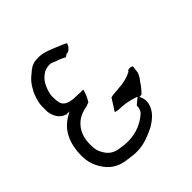

<svg xmlns="http://www.w3.org/2000/svg" viewBox="-169 -749 870 870"><g transform="rotate(-45 266.5 -314.0)"><path d="M28 -168C28 -131 38 -103 53 -79C75 -41 111 -15 163 -10H164C170 -8 177 -8 183 -8L184 -7C250 3 296 -18 341 -40C367 -56 392 -75 405 -105C416 -133 413 -150 403 -172L416 -173C429 -185 442 -201 453 -218V-219C462 -228 469 -240 475 -255L478 -280C479 -283 479 -286 479 -292C472 -296 460 -298 452 -294L448 -288C426 -277 399 -268 368 -267C357 -266 346 -264 333 -264C326 -264 319 -262 311 -260L287 -222C282 -215 278 -209 275 -202C280 -200 286 -200 296 -198C329 -198 359 -192 386 -183L397 -179L366 -153V-144C364 -130 358 -120 351 -113H350C324 -89 279 -66 226 -66H215C203 -66 192 -68 180 -70C141 -73 119 -91 105 -118C96 -132 92 -149 92 -170V-181C92 -251 134 -302 202 -311C208 -314 213 -316 221 -318C231 -332 242 -358 246 -376H229C220 -376 214 -376 203 -377C174 -377 136 -381 128 -412C125 -423 124 -436 124 -450C124 -476 134 -498 143 -516C152 -533 166 -546 181 -555L182 -556C193 -561 205 -564 222 -564H223C233 -562 241 -558 249 -554C265 -550 280 -542 294 -535L309 -545L311 -544C321 -543 340 -561 342 -577C325 -586 299 -596 280 -604C256 -614 225 -626 192 -622H191C166 -621 148 -608 133 -594C111 -578 96 -559 84 -536C72 -516 60 -479 60 -455V-421C63 -389 81 -361 107 -352H109L110 -350H132L111 -338C58 -307 28 -251 28 -168ZM105 -118ZM128 -412ZM368 -267H369ZM405 -105V-106Z"/></g></svg>

Font: SolarCharger
Style: 350
Weight: 300
Designer: Mew Too
Foundry: Cannot Into Space Fonts/KineticPlasma Fonts
Version: Version 1.100